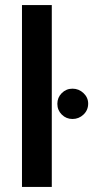

<svg xmlns="http://www.w3.org/2000/svg" viewBox="-20 -740 369 760"><path d="M67 0V-720H185V0ZM267 -269Q242 -269 224.5 -286.5Q207 -304 207 -329Q207 -354 224.5 -371.5Q242 -389 267 -389Q292 -389 310.5 -371.5Q329 -354 329 -330Q329 -304 310.5 -286.5Q292 -269 267 -269Z"/></svg>

Font: Albert Sans SemiBold
Style: Regular
Weight: 600
Designer: Andreas Rasmussen
Foundry: a.Foundry
Version: Version 1.025